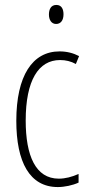

<svg xmlns="http://www.w3.org/2000/svg" viewBox="-20 -747 360 777"><path d="M208 -727C186 -727 178 -709 178 -688C178 -667 188 -650 207 -650C226 -650 237 -665 237 -689C237 -709 230 -727 208 -727ZM214 10C241 10 274 3 298 -8V-43C271 -31 244 -24 218 -24C124 -24 84 -117 84 -259C84 -422 136 -504 223 -504C246 -504 267 -499 287 -488L300 -520C277 -532 251 -539 221 -539C111 -539 46 -440 46 -258C46 -91 100 10 214 10Z"/></svg>

Font: Noto Sans Telugu ExtraCondensed ExtraLight
Style: Regular
Weight: 200
Width: 2
Designer: Jelle Bosma - Monotype Design Team
Foundry: Monotype Imaging Inc.
Version: Version 2.005